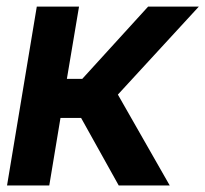

<svg xmlns="http://www.w3.org/2000/svg" viewBox="-20 -566 627 586"><path d="M1.5 0 92.3 -545.9H221.2L184.1 -325.2H231L432.1 -545.9H586.9L339.8 -277.3L498 0H342.3L227.5 -206.1H164.6L130.4 0Z"/></svg>

Font: Inter Tight SemiBold
Style: Italic
Weight: 600
Italic angle: -9.39999°
Designer: Rasmus Andersson
Foundry: rsms
Version: Version 3.004